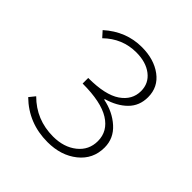

<svg xmlns="http://www.w3.org/2000/svg" viewBox="-175 -794 950 950"><g transform="rotate(45 300.0 -319.5)"><path d="M292 12Q159 12 67 -78L92 -109Q174 -27 292 -27Q367 -27 416 -66Q465 -105 465 -168Q465 -237 402 -276.5Q339 -316 210 -316V-355Q329 -355 385 -393.5Q441 -432 441 -494Q441 -548 399 -580.5Q357 -613 289 -613Q192 -613 120 -543L93 -573Q180 -651 290 -651Q375 -651 431 -609.5Q487 -568 487 -497Q487 -437 447.5 -397.5Q408 -358 342 -339V-335Q413 -321 462 -277Q511 -233 511 -169Q511 -88 448.5 -38Q386 12 292 12Z"/></g></svg>

Font: TypoPRO Source Code Pro
Style: Regular
Weight: 300
Monospace: yes
Designer: Paul D. Hunt, Teo Tuominen
Foundry: Adobe Systems Incorporated
Version: Version 2.010;PS 1.0;hotconv 1.0.84;makeotf.lib2.5.63406